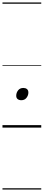

<svg xmlns="http://www.w3.org/2000/svg" viewBox="-20 -1030 353 1550"><path d="M152 -221Q134 -221 122.5 -230Q111 -239 111 -257Q111 -281 126 -300.5Q141 -320 169 -320Q186 -320 197.5 -311Q209 -302 209 -283Q209 -260 194 -240.5Q179 -221 152 -221ZM0 490H313V500H0ZM0 -20H313V0H0ZM0 -505H313V-500H0ZM0 -1010H313V-1000H0Z"/></svg>

Font: Playwrite AU TAS Guides
Style: Regular
Weight: 400
Designer: Veronika Burian, José Scaglione
Foundry: TypeTogether
Version: Version 1.003